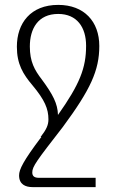

<svg xmlns="http://www.w3.org/2000/svg" viewBox="-20 -522 473 785"><path d="M113 243H371V205H139C118 205 112 196 112 183C112 159 129 136 237 -3C350 -156 386 -234 386 -334C386 -434 324 -502 218 -502C105 -502 49 -427 49 -331C49 -260 74 -219 113 -173C163 -113 178 -77 178 -34C178 -11 170 7 146 38H149C75 136 58 171 58 195C58 232 84 243 113 243ZM151 -197C121 -236 102 -270 102 -332C102 -404 135 -465 218 -465C295 -465 332 -410 332 -335C332 -244 306 -178 217 -52C216 -98 196 -136 151 -197Z"/></svg>

Font: Noto Serif Armenian Condensed Light
Style: Regular
Weight: 300
Width: 3
Designer: Monotype Design Team
Foundry: Monotype Imaging Inc.
Version: Version 2.008